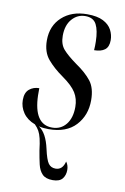

<svg xmlns="http://www.w3.org/2000/svg" viewBox="-88 -599 583 892"><g transform="rotate(10 203.0 -153.5)"><path d="M165 10Q140 10 119 5Q156 29 172 102Q183 152 195 168.5Q207 185 229 185Q262 185 272 144Q284 160 284 182Q284 207 270.5 223.5Q257 240 225 240Q192 240 176 223.5Q160 207 153.5 179Q147 151 141 115Q137 81 132 60Q127 39 119.5 25.5Q112 12 99 -1Q62 -15 43 -42.5Q24 -70 24 -103Q24 -138 43.5 -154Q63 -170 90 -170V-136Q94 0 180 0Q221 0 245.5 -30.5Q270 -61 270 -113Q270 -151 252 -180Q234 -209 187 -242Q144 -272 115 -306Q86 -340 86 -395Q86 -464 131.5 -505.5Q177 -547 250 -547Q298 -547 326 -532.5Q354 -518 366 -495Q378 -472 378 -447Q378 -415 360 -401.5Q342 -388 310 -388Q311 -399 311 -409Q311 -419 311 -429Q310 -481 295.5 -509Q281 -537 243 -537Q206 -537 180.5 -508Q155 -479 155 -429Q155 -389 175.5 -365.5Q196 -342 239 -311Q286 -279 311.5 -246.5Q337 -214 337 -156Q337 -85 293 -37.5Q249 10 165 10Z"/></g></svg>

Font: Noto Serif Display ExtraCondensed
Style: Italic
Weight: 400
Width: 2
Italic angle: -12°
Designer: Monotype Design Team
Foundry: Monotype Imaging Inc.
Version: Version 2.009